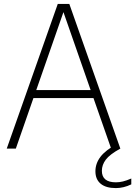

<svg xmlns="http://www.w3.org/2000/svg" viewBox="-20 -760 692 982"><path d="M14.5 0 275.5 -740H334.5L595.5 0H548.5L458 -258.5H151L61 0ZM165.5 -299.5H443.5L304.5 -698ZM572.5 202Q522 202 495 179.8Q468 157.5 468 116Q468 76.5 493.5 42.5Q519 8.5 579.5 -24.5L595.5 0Q541.5 29.5 521.2 56.5Q501 83.5 501 113.5Q501 172.5 573 172.5Q590.5 172.5 609 168Q627.5 163.5 651.5 153V183Q612 202 572.5 202Z"/></svg>

Font: Encode Sans SmCnd XLt
Style: Regular
Weight: 200
Width: 4
Designer: Multiple Designers
Foundry: Impallari Type
Version: Version 3.002; ttfautohint (v1.8.3) -l 8 -r 50 -G 200 -x 14 